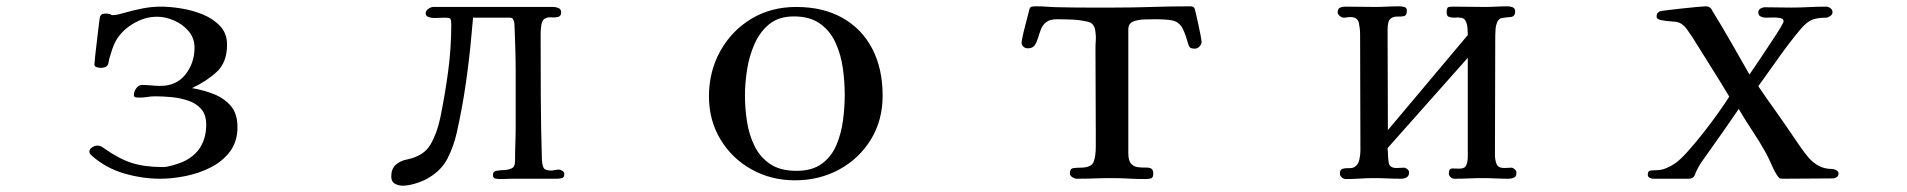

<svg xmlns="http://www.w3.org/2000/svg" viewBox="-20 -564 6040 608"><path d="M732 -161Q732 -116 708.5 -84.5Q685 -53 647.5 -34Q610 -15 567.5 -6.5Q525 2 488 2Q431 2 374 -14.5Q317 -31 273 -69Q270 -72 266.5 -75.5Q263 -79 263 -84Q263 -92 272 -97.5Q281 -103 288 -103Q295 -103 300 -100.5Q305 -98 310 -94Q357 -61 397.5 -48Q438 -35 496 -35Q508 -35 527 -40.5Q546 -46 558 -51Q596 -68 614.5 -98Q633 -128 633 -169Q633 -201 617 -219Q601 -237 575.5 -245.5Q550 -254 522.5 -256.5Q495 -259 471 -259Q459 -259 447 -257Q435 -255 423 -255Q419 -255 411.5 -255.5Q404 -256 404 -263Q404 -274 411.5 -284.5Q419 -295 430 -295Q444 -295 459 -293.5Q474 -292 488 -292Q539 -292 567.5 -328.5Q596 -365 596 -413Q596 -443 577.5 -465Q559 -487 531.5 -499Q504 -511 477 -511Q439 -511 402.5 -489.5Q366 -468 347 -435Q340 -422 335 -407Q330 -392 326 -378Q325 -374 324 -367.5Q323 -361 321 -358Q318 -353 311.5 -351Q305 -349 300 -349Q295 -349 287 -351Q279 -353 279 -360Q279 -365 281.5 -388Q284 -411 287.5 -439.5Q291 -468 293.5 -489.5Q296 -511 297 -512Q301 -519 305.5 -520Q310 -521 317 -521Q321 -521 329 -519Q332 -518 334 -516Q345 -516 355.5 -518.5Q366 -521 376 -524Q404 -532 432.5 -537.5Q461 -543 490 -543Q517 -543 552.5 -537.5Q588 -532 621.5 -518.5Q655 -505 677 -481.5Q699 -458 699 -423Q699 -367 667 -337Q635 -307 588 -285Q624 -279 657 -266Q690 -253 711 -228.5Q732 -204 732 -161Z M1767 -14Q1767 -2 1759.5 0Q1752 2 1743 2H1602Q1592 2 1582.5 2.5Q1573 3 1563 3Q1556 3 1548.5 1.5Q1541 0 1541 -10Q1541 -21 1551.5 -23Q1562 -25 1576 -25.5Q1590 -26 1600.5 -31Q1611 -36 1611 -53Q1611 -82 1612 -110.5Q1613 -139 1613 -167V-315Q1613 -321 1613 -340.5Q1613 -360 1612.5 -385.5Q1612 -411 1611 -435.5Q1610 -460 1609.5 -476.5Q1609 -493 1608 -495Q1606 -501 1604 -504.5Q1602 -508 1594 -508H1478Q1477 -497 1476 -486Q1475 -475 1474 -464Q1467 -383 1455.5 -302.5Q1444 -222 1426 -142Q1416 -99 1397 -62Q1378 -25 1339 -2Q1324 8 1299 16Q1274 24 1256 24Q1241 24 1230 17.5Q1219 11 1219 -5Q1219 -29 1233 -42Q1247 -55 1269 -59Q1322 -70 1343 -106Q1364 -142 1374 -190Q1389 -263 1399 -337Q1409 -411 1409 -486Q1409 -500 1406.5 -504Q1404 -508 1389 -508Q1381 -508 1372 -507.5Q1363 -507 1354 -507Q1347 -507 1337.5 -510Q1328 -513 1328 -522Q1328 -530 1336.5 -536Q1345 -542 1352 -542H1732Q1740 -542 1748.5 -538.5Q1757 -535 1757 -525Q1757 -513 1747.5 -510.5Q1738 -508 1727 -509Q1716 -510 1710 -507Q1697 -503 1694.5 -486.5Q1692 -470 1692 -458Q1692 -358 1692.5 -258.5Q1693 -159 1696 -59Q1697 -41 1701.5 -32.5Q1706 -24 1725 -24Q1731 -24 1737.5 -25.5Q1744 -27 1750 -27Q1755 -27 1761 -23Q1767 -19 1767 -14Z M2655 -264Q2655 -305 2649 -348Q2643 -391 2626 -428.5Q2609 -466 2577 -489Q2545 -512 2494 -512Q2446 -512 2416 -487.5Q2386 -463 2369 -424Q2352 -385 2345.5 -342Q2339 -299 2339 -262Q2339 -221 2345.5 -179Q2352 -137 2369.5 -101.5Q2387 -66 2419 -44.5Q2451 -23 2502 -23Q2552 -23 2582.5 -45.5Q2613 -68 2628.5 -104.5Q2644 -141 2649.5 -183Q2655 -225 2655 -264ZM2775 -261Q2775 -183 2738 -122.5Q2701 -62 2638 -27.5Q2575 7 2497 7Q2422 7 2360 -27.5Q2298 -62 2261.5 -122.5Q2225 -183 2225 -259Q2225 -337 2260.5 -401.5Q2296 -466 2358.5 -504Q2421 -542 2501 -542Q2587 -542 2648.5 -507Q2710 -472 2742.5 -409Q2775 -346 2775 -261Z M3785 -431Q3785 -424 3778.5 -417Q3772 -410 3764 -410Q3751 -410 3747.5 -414.5Q3744 -419 3741 -430Q3731 -466 3720.5 -481Q3710 -496 3691.5 -499.5Q3673 -503 3638 -503Q3626 -503 3605.5 -502.5Q3585 -502 3569 -496Q3553 -490 3553 -471V-80Q3553 -56 3561 -46.5Q3569 -37 3581 -35Q3593 -33 3604.5 -33.5Q3616 -34 3624 -31Q3632 -28 3632 -14Q3632 -1 3624.5 1Q3617 3 3606 3Q3580 3 3553.5 1.5Q3527 0 3501 0Q3473 0 3445.5 1Q3418 2 3390 2Q3383 2 3375.5 -3Q3368 -8 3368 -15Q3368 -30 3378.5 -31.5Q3389 -33 3400 -33Q3436 -33 3443 -51Q3450 -69 3450 -100V-139Q3450 -207 3449.5 -274.5Q3449 -342 3449 -409Q3449 -423 3450 -436Q3451 -449 3449 -462Q3448 -476 3441.5 -485Q3435 -494 3421 -496Q3398 -501 3374 -502Q3350 -503 3327 -503Q3304 -503 3292.5 -493.5Q3281 -484 3276 -470.5Q3271 -457 3267 -443.5Q3263 -430 3256.5 -420.5Q3250 -411 3234 -411Q3227 -411 3221 -416Q3215 -421 3215 -429Q3215 -432 3218 -447Q3221 -462 3226 -481Q3231 -500 3235 -515.5Q3239 -531 3240 -535Q3242 -542 3247.5 -543Q3253 -544 3260 -544Q3280 -544 3299.5 -542.5Q3319 -541 3339 -541Q3381 -540 3423 -540Q3465 -540 3507 -540Q3568 -540 3628 -542Q3688 -544 3749 -544Q3757 -544 3761 -540Q3763 -539 3766.5 -523.5Q3770 -508 3774.5 -488Q3779 -468 3782 -451.5Q3785 -435 3785 -431Z M4782 -17Q4782 -5 4774.5 -1.5Q4767 2 4757 2Q4736 2 4715.5 1Q4695 0 4675 0Q4653 0 4630.5 1Q4608 2 4586 2Q4579 2 4573.5 -3Q4568 -8 4568 -15Q4568 -31 4580 -30.5Q4592 -30 4602 -30Q4619 -30 4623.5 -41.5Q4628 -53 4628 -67V-381L4374 -95L4375 -82Q4375 -67 4377.5 -49.5Q4380 -32 4402 -32Q4408 -32 4413.5 -32.5Q4419 -33 4426 -33Q4431 -33 4436.5 -28.5Q4442 -24 4442 -18Q4442 -7 4434.5 -2.5Q4427 2 4417 2Q4395 2 4374 1Q4353 0 4331 0Q4309 0 4286.5 1.5Q4264 3 4242 3Q4235 3 4229 -2Q4223 -7 4223 -14Q4223 -27 4231.5 -29.5Q4240 -32 4251 -31.5Q4262 -31 4269 -35Q4281 -42 4284.5 -58Q4288 -74 4288 -87Q4288 -179 4287.5 -271.5Q4287 -364 4287 -456Q4287 -473 4283 -491.5Q4279 -510 4256 -510Q4251 -510 4245.5 -509Q4240 -508 4235 -508Q4229 -508 4222.5 -513.5Q4216 -519 4216 -525Q4216 -536 4223 -539.5Q4230 -543 4239 -543Q4262 -543 4285.5 -542.5Q4309 -542 4332 -542Q4352 -542 4371.5 -543Q4391 -544 4410 -544Q4418 -544 4426.5 -542Q4435 -540 4435 -530Q4435 -515 4426 -513Q4417 -511 4404.5 -511.5Q4392 -512 4383 -504.5Q4374 -497 4374 -469L4375 -152L4628 -453Q4628 -463 4627 -475.5Q4626 -488 4621 -498Q4616 -508 4603 -508Q4599 -509 4594.5 -508.5Q4590 -508 4586 -508Q4576 -508 4568.5 -510.5Q4561 -513 4561 -525Q4561 -528 4561.5 -531.5Q4562 -535 4563 -538Q4565 -542 4572 -542.5Q4579 -543 4582 -543Q4607 -543 4632 -542.5Q4657 -542 4682 -542Q4700 -542 4718 -543Q4736 -544 4754 -544Q4762 -544 4770 -541Q4778 -538 4778 -528Q4778 -511 4763 -510Q4748 -509 4737 -507Q4727 -506 4722 -495.5Q4717 -485 4716 -472.5Q4715 -460 4715 -451L4714 -73Q4714 -58 4719 -45Q4724 -32 4743 -32Q4748 -32 4754 -32.5Q4760 -33 4766 -33Q4771 -33 4776.5 -28Q4782 -23 4782 -17Z M5802 -14Q5802 -7 5796 -3Q5790 1 5783 1Q5744 1 5705 1.5Q5666 2 5628 2Q5622 2 5618.5 1.5Q5615 1 5611 -4Q5601 -17 5591 -40Q5581 -63 5573 -78Q5553 -114 5530 -148.5Q5507 -183 5486 -219Q5464 -187 5441.5 -154.5Q5419 -122 5396 -90Q5384 -73 5371.5 -55.5Q5359 -38 5350 -18Q5348 -11 5345 -6Q5339 2 5327 2H5216Q5210 2 5204 -1Q5198 -4 5198 -11Q5198 -23 5207 -24Q5216 -25 5225 -25Q5241 -25 5256.5 -31.5Q5272 -38 5285 -47Q5302 -59 5326 -86Q5350 -113 5375.5 -145.5Q5401 -178 5422.5 -208.5Q5444 -239 5456 -258Q5428 -305 5398.5 -351.5Q5369 -398 5340 -445Q5333 -456 5322.5 -470.5Q5312 -485 5300 -491Q5293 -495 5275 -496Q5257 -497 5241.5 -500Q5226 -503 5226 -511Q5226 -519 5228 -521.5Q5230 -524 5236 -528Q5237 -529 5257.5 -531.5Q5278 -534 5305 -537Q5332 -540 5354 -542Q5376 -544 5381 -544Q5386 -544 5390.5 -542.5Q5395 -541 5399 -536Q5401 -534 5401 -532Q5432 -482 5461.5 -430.5Q5491 -379 5520 -328Q5524 -334 5536 -351.5Q5548 -369 5563.5 -392.5Q5579 -416 5594 -438.5Q5609 -461 5618.5 -477Q5628 -493 5628 -497Q5628 -505 5616.5 -507Q5605 -509 5591.5 -508.5Q5578 -508 5572 -508Q5564 -508 5556 -511.5Q5548 -515 5548 -525Q5548 -533 5555 -537Q5562 -541 5569 -541Q5589 -541 5610 -540.5Q5631 -540 5652 -540Q5680 -540 5707.5 -541.5Q5735 -543 5763 -543Q5770 -543 5776.5 -538Q5783 -533 5783 -525Q5783 -518 5775.5 -513Q5768 -508 5763 -508Q5735 -508 5718.5 -501.5Q5702 -495 5683 -473Q5647 -430 5614 -383.5Q5581 -337 5548 -291Q5573 -254 5598.5 -218.5Q5624 -183 5649 -146Q5663 -126 5677 -105Q5691 -84 5707 -65Q5722 -48 5740 -38.5Q5758 -29 5781 -29Q5786 -29 5794 -25.5Q5802 -22 5802 -14Z"/></svg>

Font: Kaisei HarunoUmi Medium
Style: Regular
Weight: 500
Designer: Font-Kai, 金井和夫
Foundry: KAZUO KANAI
Version: Version 5.003